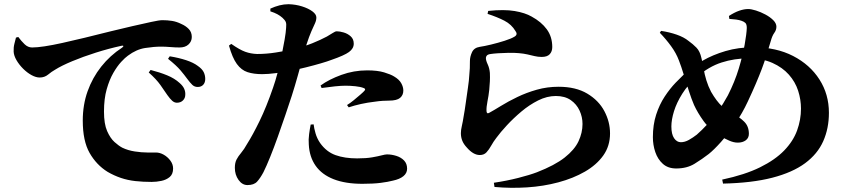

<svg xmlns="http://www.w3.org/2000/svg" viewBox="-20 -837 4040 914"><path d="M822 -348Q810 -348 799.5 -357.5Q789 -367 777 -384Q763 -405 743.5 -432.5Q724 -460 688 -492L697 -504Q740 -493 775.5 -478.5Q811 -464 835 -442Q851 -428 857 -414Q863 -400 862 -386Q862 -370 851 -359Q840 -348 822 -348ZM702 29Q661 29 624.5 25Q588 21 555.5 10Q523 -1 492 -19Q439 -52 406.5 -109Q374 -166 374 -263Q374 -338 397 -402.5Q420 -467 462 -520Q504 -573 561 -610Q568 -615 567 -618Q566 -621 558 -619Q498 -606 436.5 -586.5Q375 -567 323.5 -545.5Q272 -524 242 -505Q226 -496 209 -482Q192 -468 169 -468Q151 -468 130 -479.5Q109 -491 90 -510Q71 -529 58.5 -550.5Q46 -572 45 -591Q44 -611 48.5 -628.5Q53 -646 56 -658L67 -661Q81 -642 97 -626.5Q113 -611 133 -611Q156 -611 192.5 -616.5Q229 -622 276.5 -632.5Q324 -643 382 -657Q440 -671 507 -688Q559 -701 610 -712.5Q661 -724 699.5 -732.5Q738 -741 753 -741Q777 -741 799 -737.5Q821 -734 843 -723Q864 -714 878.5 -699Q893 -684 893 -661Q893 -640 877.5 -625.5Q862 -611 835 -611Q815 -611 791 -613Q767 -615 747 -615Q713 -615 671 -608.5Q629 -602 589 -572Q576 -563 557 -542.5Q538 -522 519.5 -490Q501 -458 488 -412.5Q475 -367 475 -306Q475 -247 490 -213Q505 -179 525 -161Q545 -143 562 -134Q589 -121 621.5 -116Q654 -111 681.5 -111Q709 -111 722 -111Q741 -111 759.5 -100.5Q778 -90 791 -72.5Q804 -55 804 -35Q804 -8 788 5.5Q772 19 748.5 24Q725 29 702 29ZM921 -423Q906 -423 895.5 -433Q885 -443 871 -462Q858 -480 839 -502.5Q820 -525 780 -557L788 -569Q831 -562 866 -550.5Q901 -539 922 -523Q942 -509 949.5 -494Q957 -479 957 -461Q957 -444 947.5 -433.5Q938 -423 921 -423Z M1158 44Q1133 44 1115.5 19.5Q1098 -5 1098 -38Q1098 -62 1106 -77.5Q1114 -93 1128 -109.5Q1142 -126 1157 -153Q1183 -194 1215.5 -260.5Q1248 -327 1280 -420Q1291 -451 1301.5 -491Q1312 -531 1320.5 -572.5Q1329 -614 1335 -649Q1341 -684 1342 -704Q1344 -723 1340.5 -732Q1337 -741 1325 -752Q1314 -762 1300 -769.5Q1286 -777 1267 -783V-796Q1289 -806 1310.5 -811.5Q1332 -817 1354 -817Q1388 -816 1418 -806.5Q1448 -797 1467 -783Q1486 -769 1486 -754Q1486 -740 1479.5 -726Q1473 -712 1462.5 -688.5Q1452 -665 1438 -622Q1433 -604 1422 -564.5Q1411 -525 1397.5 -476.5Q1384 -428 1369 -381Q1356 -341 1338.5 -289.5Q1321 -238 1302.5 -186Q1284 -134 1266 -89.5Q1248 -45 1234 -17Q1219 11 1204 27.5Q1189 44 1158 44ZM1705 38Q1624 38 1568 16Q1512 -6 1482.5 -48Q1453 -90 1450 -149Q1448 -172 1451.5 -198.5Q1455 -225 1459 -244L1473 -245Q1475 -227 1482 -202.5Q1489 -178 1504 -156Q1534 -114 1577.5 -98.5Q1621 -83 1680 -83Q1723 -83 1751.5 -88Q1780 -93 1797 -97.5Q1814 -102 1822 -102Q1844 -102 1866.5 -95Q1889 -88 1903.5 -73Q1918 -58 1918 -34Q1918 -13 1900.5 1.5Q1883 16 1850 23Q1827 29 1792 33.5Q1757 38 1705 38ZM1228 -484Q1188 -484 1158.5 -493.5Q1129 -503 1107.5 -532.5Q1086 -562 1070 -620L1081 -628Q1121 -600 1147.5 -590.5Q1174 -581 1204 -580Q1248 -580 1292.5 -587Q1337 -594 1367 -601Q1427 -615 1466.5 -631Q1506 -647 1536 -663Q1552 -672 1564 -680Q1576 -688 1583 -688Q1597 -688 1616 -682.5Q1635 -677 1649.5 -664Q1664 -651 1664 -629Q1664 -606 1641.5 -589.5Q1619 -573 1558 -552Q1540 -545 1507.5 -535.5Q1475 -526 1437 -516.5Q1399 -507 1363 -500Q1333 -494 1294.5 -489Q1256 -484 1228 -484ZM1632 -337Q1647 -346 1664 -360Q1681 -374 1696 -387Q1711 -400 1715 -405Q1723 -414 1711 -418Q1696 -424 1671.5 -426.5Q1647 -429 1625 -429Q1604 -429 1575 -426Q1546 -423 1511 -418L1506 -430Q1546 -459 1605 -480.5Q1664 -502 1728 -502Q1777 -502 1808.5 -492.5Q1840 -483 1856 -473Q1880 -459 1890 -441Q1900 -423 1900 -406Q1900 -384 1884.5 -371Q1869 -358 1832 -358Q1819 -358 1802 -357Q1785 -356 1765 -353Q1730 -349 1698.5 -342Q1667 -335 1640 -326Z M2331 33Q2392 24 2447 10Q2502 -4 2536 -17Q2621 -50 2668 -87Q2715 -124 2734 -164.5Q2753 -205 2753 -247Q2753 -280 2739 -310.5Q2725 -341 2697 -360.5Q2669 -380 2626 -380Q2584 -380 2542 -359Q2500 -338 2462 -306Q2424 -274 2393 -240.5Q2362 -207 2343 -181Q2329 -163 2318.5 -144Q2308 -125 2296 -112Q2284 -99 2264 -99Q2233 -99 2202 -135Q2187 -151 2180.5 -167.5Q2174 -184 2174 -203Q2174 -218 2178.5 -237Q2183 -256 2188 -288Q2192 -309 2197 -345.5Q2202 -382 2207.5 -419Q2213 -456 2214 -479Q2216 -499 2216.5 -512.5Q2217 -526 2217 -546Q2217 -567 2227 -588.5Q2237 -610 2264 -614Q2285 -617 2318 -625Q2351 -633 2382.5 -643Q2414 -653 2430 -663Q2446 -673 2434 -689Q2415 -721 2381 -738.5Q2347 -756 2301 -771L2304 -785Q2380 -793 2430 -784.5Q2480 -776 2511 -758Q2557 -733 2583 -697.5Q2609 -662 2609 -613Q2609 -592 2597 -579Q2585 -566 2559 -566Q2541 -566 2524.5 -570Q2508 -574 2490.5 -578Q2473 -582 2450 -584Q2428 -586 2401 -585.5Q2374 -585 2351.5 -583.5Q2329 -582 2316 -580Q2302 -578 2297.5 -572.5Q2293 -567 2293 -561Q2293 -549 2301.5 -531Q2310 -513 2312 -490Q2313 -468 2312 -450Q2311 -432 2309 -409Q2306 -381 2300.5 -354Q2295 -327 2296 -308Q2297 -293 2309 -300Q2331 -312 2365 -333Q2399 -354 2442.5 -375Q2486 -396 2535.5 -410Q2585 -424 2639 -424Q2721 -424 2775.5 -391.5Q2830 -359 2857 -308Q2884 -257 2884 -202Q2884 -142 2852 -97Q2820 -52 2764.5 -20Q2709 12 2638 31Q2567 50 2489 55Q2411 60 2334 53Z M3418 18Q3526 -5 3598 -40.5Q3670 -76 3713 -120.5Q3756 -165 3774.5 -216Q3793 -267 3793 -320Q3793 -363 3779.5 -405Q3766 -447 3735.5 -481.5Q3705 -516 3657 -537.5Q3609 -559 3540 -559Q3476 -559 3415 -539.5Q3354 -520 3298 -471Q3255 -434 3228 -391Q3201 -348 3188.5 -307.5Q3176 -267 3176 -235Q3176 -198 3189 -179Q3202 -160 3221 -160Q3240 -160 3259.5 -171Q3279 -182 3297 -196Q3321 -217 3347 -245Q3373 -273 3398.5 -308.5Q3424 -344 3445 -383Q3478 -448 3497 -511Q3516 -574 3525 -625Q3534 -676 3535 -704Q3535 -721 3528.5 -727.5Q3522 -734 3510 -738Q3499 -742 3484 -744Q3469 -746 3452 -747L3450 -761Q3476 -778 3499 -786Q3522 -794 3542 -794Q3556 -794 3578.5 -787Q3601 -780 3623.5 -768Q3646 -756 3661 -741Q3676 -726 3676 -710Q3676 -694 3666 -680.5Q3656 -667 3649 -641Q3638 -604 3628 -571.5Q3618 -539 3606 -507.5Q3594 -476 3578 -438.5Q3562 -401 3540 -354Q3514 -298 3479.5 -248Q3445 -198 3412 -161Q3379 -124 3354 -104Q3323 -80 3286.5 -57.5Q3250 -35 3199 -35Q3160 -35 3135.5 -57Q3111 -79 3099.5 -113Q3088 -147 3088 -184Q3088 -243 3103.5 -291Q3119 -339 3144 -377Q3169 -415 3196 -443Q3223 -471 3244 -491Q3278 -521 3325.5 -548.5Q3373 -576 3434 -594Q3495 -612 3567 -612Q3675 -612 3755.5 -570.5Q3836 -529 3881 -458.5Q3926 -388 3926 -300Q3926 -226 3899 -165Q3872 -104 3812.5 -60Q3753 -16 3656.5 9Q3560 34 3422 37ZM3492 -158Q3473 -158 3451.5 -167.5Q3430 -177 3413 -187Q3358 -221 3329.5 -260.5Q3301 -300 3284 -337Q3272 -365 3259.5 -403.5Q3247 -442 3235 -481.5Q3223 -521 3212 -549Q3199 -584 3174.5 -617.5Q3150 -651 3121 -681L3127 -690Q3167 -684 3201.5 -672Q3236 -660 3258 -642Q3279 -627 3295.5 -610Q3312 -593 3319 -561Q3325 -537 3329.5 -510Q3334 -483 3342.5 -455Q3351 -427 3365 -400Q3391 -355 3417 -331Q3443 -307 3476 -291Q3500 -280 3522.5 -258Q3545 -236 3545 -200Q3545 -180 3530 -169Q3515 -158 3492 -158Z"/></svg>

Font: Noto Serif SC ExtraLight ExtraBold
Style: Regular
Weight: 800
Version: Version 2.002-H1;hotconv 1.1.0;makeotfexe 2.6.0